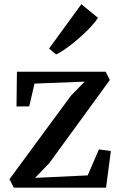

<svg xmlns="http://www.w3.org/2000/svg" viewBox="-20 -870 559 890"><path d="M372.5 -491.5 140 -482.5 115.5 -377 56.5 -376.5 58.5 -537.5H470L489 -499L209 -114.5L142.5 -45.5L386.5 -57L438.5 -177.5L494 -170L471.5 0H44L24 -39.5L308.5 -426ZM239.5 -618 207.5 -645 357 -850.5 434 -787.5Q422 -768 398.5 -743Q375 -718 346 -692.8Q317 -667.5 289.2 -647.5Q261.5 -627.5 241 -618Z"/></svg>

Font: Merriweather 60pt Medium
Style: Regular
Weight: 500
Version: Version 2.100